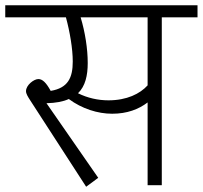

<svg xmlns="http://www.w3.org/2000/svg" viewBox="-36 -705 772 731"><path d="M716 -685H-16V-639H215C230 -584 241 -519 241 -471C241 -409 223 -370 157 -359C140 -390 126 -404 110 -404C93 -404 63 -381 63 -358C63 -348 70 -337 79 -323L292 6L338 -28L141 -312C177 -313 204 -318 226 -328C276 -291 336 -272 391 -272C448 -272 492 -289 526 -315V0H580V-639H716ZM526 -380C497 -348 447 -323 377 -323C337 -323 297 -332 261 -350C289 -377 298 -418 298 -465C298 -519 288 -583 271 -639H526Z"/></svg>

Font: FiraGO Light
Style: Regular
Weight: 300
Designer: bBox Type
Foundry: bBox Type GmbH
Version: Version 1.001;PS 001.001;hotconv 1.0.88;makeotf.lib2.5.64775